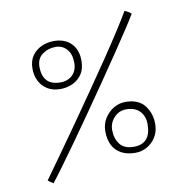

<svg xmlns="http://www.w3.org/2000/svg" viewBox="-80 -786 851 866"><g transform="rotate(-10 346.0 -353.0)"><path d="M96 2.5Q92 0 87.8 -2.8Q83.5 -5.5 79.5 -8.5Q75.5 -11.5 72 -14.5Q104 -59 146.5 -118.5Q189 -178 236 -245Q283 -312 330.2 -380.2Q377.5 -448.5 420 -511.2Q462.5 -574 495.2 -625Q528 -676 546 -707.5Q550.5 -706 556 -703Q561.5 -700 567 -696.8Q572.5 -693.5 576 -689.5Q563.5 -668 535.5 -625.2Q507.5 -582.5 469.2 -525.8Q431 -469 387.2 -405.5Q343.5 -342 299.2 -278.5Q255 -215 214.8 -158.8Q174.5 -102.5 143.5 -60.2Q112.5 -18 96 2.5ZM482 -96.5Q520.5 -96.5 540.2 -119Q560 -141.5 560 -186.5Q560 -223.5 538 -246.2Q516 -269 476 -269Q443.5 -269 420.8 -244.8Q398 -220.5 398 -188Q398 -148.5 418.2 -122.5Q438.5 -96.5 482 -96.5ZM484 -68.5Q447 -68.5 420.5 -82.5Q394 -96.5 380.2 -123Q366.5 -149.5 366.5 -187.5Q366.5 -220 382.5 -246Q398.5 -272 424 -287.2Q449.5 -302.5 478 -302.5Q537.5 -302.5 565.8 -266.8Q594 -231 594 -182Q594 -147 578 -121.5Q562 -96 537 -82.2Q512 -68.5 484 -68.5ZM201 -410.5Q167 -410.5 142.5 -425.2Q118 -440 105 -465.5Q92 -491 92 -522.5Q92 -558 108.5 -581.5Q125 -605 151.5 -617Q178 -629 208 -629Q258 -629 287 -599.8Q316 -570.5 316 -520.5Q316 -482 299 -457.8Q282 -433.5 255.8 -422Q229.5 -410.5 201 -410.5ZM206 -440Q239.5 -440 261 -460.2Q282.5 -480.5 282.5 -517Q282.5 -557 262.2 -579.2Q242 -601.5 212.5 -601.5Q177 -601.5 150.8 -582.2Q124.5 -563 124.5 -525Q124.5 -484 144.5 -462Q164.5 -440 206 -440Z"/></g></svg>

Font: Grandstander Thin Thin
Style: Regular
Weight: 250
Version: Version 1.200